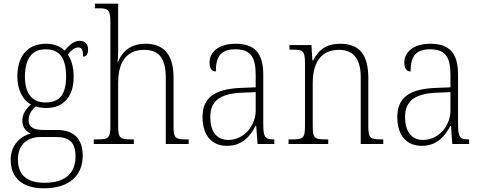

<svg xmlns="http://www.w3.org/2000/svg" viewBox="-20 -780 2606 1040"><path d="M217 240C357 240 428 170 428 63C428 -23 385 -76 289 -76H216C168 -76 135 -88 135 -128C135 -163 153 -186 174 -203C185 -198 215 -195 230 -195C329 -195 379 -262 379 -364C379 -421 365 -459 347 -485C368 -509 383 -523 405 -523C424 -523 430 -507 430 -473C449 -473 457 -489 457 -513C457 -538 443 -559 411 -559C375 -559 348 -527 330 -506C310 -527 274 -543 230 -543C129 -543 74 -477 74 -365C74 -301 98 -241 148 -214C127 -197 101 -166 101 -128C101 -88 122 -67 147 -57C95 -44 38 2 38 85C38 181 98 240 217 240ZM227 -225C157 -225 115 -270 115 -364C115 -468 158 -513 226 -513C299 -513 338 -471 338 -365C338 -265 300 -225 227 -225ZM220 210C111 210 77 153 77 84C77 1 131 -38 199 -38H281C355 -38 389 -10 389 67C389 154 339 210 220 210Z M488 0H705V-25H693C631 -25 620 -30 620 -98V-331C620 -452 672 -510 761 -510C845 -510 878 -459 878 -358V0H1002V-25H991C929 -25 920 -31 920 -98V-360C920 -486 865 -543 769 -543C682 -543 639 -495 619 -444H617C618 -456 620 -478 620 -497V-760H494V-735H513C565 -735 578 -729 578 -660V-99C578 -30 567 -25 505 -25H488Z M1209 10C1295 10 1337 -46 1364 -97H1368L1375 0H1466V-25H1462C1415 -25 1406 -38 1406 -109V-377C1406 -489 1362 -543 1257 -543C1158 -543 1115 -493 1115 -442C1115 -409 1127 -393 1149 -393C1149 -470 1173 -513 1255 -513C1346 -513 1365 -460 1365 -371V-307L1289 -304C1144 -299 1077 -252 1077 -147C1077 -40 1133 10 1209 10ZM1217 -22C1148 -22 1119 -76 1119 -145C1119 -225 1161 -273 1292 -278L1365 -281V-181C1365 -101 1303 -22 1217 -22Z M1543 0H1758V-25H1747C1684 -25 1674 -30 1674 -98V-331C1674 -432 1713 -510 1816 -510C1903 -510 1934 -450 1934 -361V0H2056V-25H2047C1985 -25 1975 -30 1975 -99V-357C1975 -484 1927 -543 1823 -543C1755 -543 1711 -518 1676 -453H1672L1667 -536H1548V-511H1564C1620 -511 1632 -506 1632 -438V-99C1632 -30 1622 -25 1559 -25H1543Z M2264 10C2350 10 2392 -46 2419 -97H2423L2430 0H2521V-25H2517C2470 -25 2461 -38 2461 -109V-377C2461 -489 2417 -543 2312 -543C2213 -543 2170 -493 2170 -442C2170 -409 2182 -393 2204 -393C2204 -470 2228 -513 2310 -513C2401 -513 2420 -460 2420 -371V-307L2344 -304C2199 -299 2132 -252 2132 -147C2132 -40 2188 10 2264 10ZM2272 -22C2203 -22 2174 -76 2174 -145C2174 -225 2216 -273 2347 -278L2420 -281V-181C2420 -101 2358 -22 2272 -22Z"/></svg>

Font: Noto Serif Thai SemiCondensed ExtraLight
Style: Regular
Weight: 200
Width: 4
Designer: Monotype Design Team
Foundry: Monotype Imaging Inc.
Version: Version 2.002